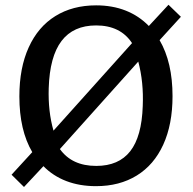

<svg xmlns="http://www.w3.org/2000/svg" viewBox="-20 -755 793 789"><path d="M27.5 -37 112.6 -129.8Q59.6 -219.6 59.6 -358.8Q59.6 -476.1 98 -560.4Q136.3 -644.8 207.4 -688.9Q278.4 -733 375 -733Q441.9 -733 496.5 -711.5Q551.1 -689.9 591.6 -648.2L672.4 -735.4L723.4 -686L635.8 -590Q689 -498.6 689 -360Q689 -244 650.9 -160.7Q612.9 -77.4 542 -33.7Q471.1 10 374.4 10Q307.2 10 252.6 -10.9Q198 -31.8 158.5 -72.2L78.6 13.4ZM566.6 -319.1Q570.8 -417.3 548.2 -501.9L226.1 -142.5Q251.1 -107.7 288.2 -90.5Q325.3 -73.2 375.6 -73.2Q467.9 -73.2 515.2 -133.6Q562.5 -194 566.6 -319.1ZM522.6 -577.9Q498.3 -614.6 461.5 -632.5Q424.7 -650.5 375 -650.5Q281.4 -650.5 232.8 -586.6Q184.2 -522.7 180.2 -392.6Q177.2 -297.1 199.8 -218.1Z"/></svg>

Font: Public Sans VF
Style: Regular
Weight: 400
Designer: Pablo Impallari, Rodrigo Fuenzalida (Modified by Dan O. Williams and USWDS)
Version: Version 1.003